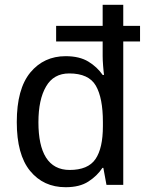

<svg xmlns="http://www.w3.org/2000/svg" viewBox="-20 -780 622 810"><path d="M256.8 9.8C296.4 9.8 328.1 2 353 -14.2C377.9 -30.3 397.5 -49.3 412.1 -71.8H416L429.2 0H500V-605H570.8V-670.9H500V-759.8H413.1V-670.9H216.8V-605H413.1V-543.9C413.1 -533.2 413.6 -519.5 415 -502.4C416.5 -485.4 417.5 -472.7 418.9 -463.9H413.1C397.9 -485.8 377.9 -504.9 353 -520C328.1 -535.2 296.4 -543 256.8 -543C195.8 -543 146 -520 107.9 -474.1C69.8 -427.7 50.8 -358.4 50.8 -265.1C50.8 -173.8 69.3 -105 106.9 -59.1C144.5 -13.2 194.3 9.8 256.8 9.8ZM273.9 -63C183.6 -63 142.1 -135.7 142.1 -264.2C142.1 -328.1 152.8 -378.4 174.3 -415C195.3 -451.7 228 -470.2 272 -470.2C326.7 -470.2 364.3 -453.1 384.3 -418.5C404.3 -383.8 414.1 -332.5 414.1 -265.1V-248C414.1 -186 403.8 -139.6 382.8 -108.9C361.8 -78.1 325.2 -63 273.9 -63Z"/></svg>

Font: Avrile Sans
Style: Regular
Weight: 400
Designer: Monotype Design Team, Google (font), Stefan Peev (BGR Cyrillic), Cristiano Sobral (main changes)
Foundry: The Avrile Sans Project Authors
Version: Version 3.110